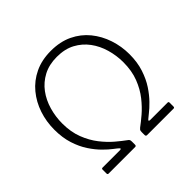

<svg xmlns="http://www.w3.org/2000/svg" viewBox="-182 -941 1131 1131"><g transform="rotate(-45 383.5 -376.0)"><path d="M383 -702Q318 -702 270 -676.5Q222 -651 190.5 -608.5Q159 -566 143.5 -512Q128 -458 128 -402Q128 -331 149.5 -275.5Q171 -220 204 -178Q237 -136 271.5 -107Q306 -78 331 -60Q337 -56 340 -51.5Q343 -47 343 -36V-11Q343 0 334 0H112Q109 0 106.5 -2Q104 -4 104 -9V-42Q104 -50 112 -50H257Q264 -50 266 -53Q268 -56 262 -61Q256 -67 234 -83.5Q212 -100 184 -128Q156 -156 129.5 -196Q103 -236 86 -289Q69 -342 69 -409Q69 -476 89.5 -537.5Q110 -599 150 -647.5Q190 -696 248.5 -724Q307 -752 383 -752Q460 -752 518.5 -724Q577 -696 616.5 -647.5Q656 -599 676.5 -537.5Q697 -476 697 -410Q697 -344 679.5 -290.5Q662 -237 635.5 -197Q609 -157 581 -128.5Q553 -100 531.5 -83.5Q510 -67 504 -61Q498 -56 500 -53Q502 -50 509 -50H654Q662 -50 662 -42V-9Q662 0 654 0H433Q423 0 423 -11V-35Q423 -47 426.5 -51.5Q430 -56 435 -60Q461 -79 495 -108Q529 -137 562 -178.5Q595 -220 616.5 -275.5Q638 -331 638 -403Q638 -458 622.5 -512Q607 -566 575.5 -608.5Q544 -651 496.5 -676.5Q449 -702 383 -702Z"/></g></svg>

Font: Libre Franklin ExtraLight
Style: Regular
Weight: 250
Designer: Pablo Impallari, Rodrigo Fuenzalida, Nhung Nguyen
Foundry: Impallari Type
Version: Version 3.000